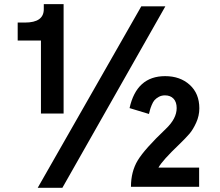

<svg xmlns="http://www.w3.org/2000/svg" viewBox="-20 -853 1064 927"><path d="M65.4 -657.2V-744.1H100.6Q191.4 -744.1 191.4 -808.6V-833H287.1V-304.7H177.7V-657.2ZM605.5 -331.1Q639.6 -485.4 777.3 -485.4Q849.6 -485.4 896 -443.4Q942.4 -401.4 942.4 -330.1Q942.4 -293.9 927.2 -260.7Q912.1 -227.5 895 -207.5Q877.9 -187.5 845.7 -156.2Q763.7 -78.1 745.1 -43.9H941.4V48.8H612.3Q612.3 -24.4 645 -78.6Q677.7 -132.8 780.3 -230.5Q833 -280.3 833 -331.1Q833 -360.4 817.9 -376.5Q802.7 -392.6 776.4 -392.6Q759.8 -392.6 746.6 -385.3Q733.4 -377.9 726.1 -369.6Q718.8 -361.3 712.4 -345.7Q706.1 -330.1 704.6 -323.7Q703.1 -317.4 699.2 -302.7ZM162.1 53.7 662.1 -822.3H778.3L281.2 53.7Z"/></svg>

Font: Gothic A1
Style: Bold
Weight: 700
Version: Version 2.50